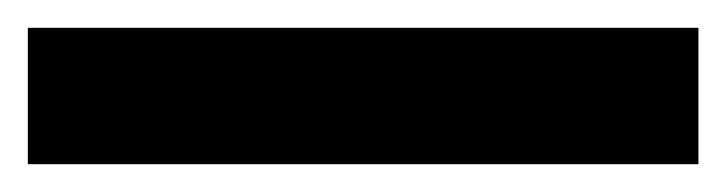

<svg xmlns="http://www.w3.org/2000/svg" viewBox="-22 55 522 138"><path d="M480 173H-2V75H480Z"/></svg>

Font: Noto Sans Cherokee
Style: Regular
Weight: 400
Designer: Monotype Design Team
Foundry: Monotype Imaging Inc.
Version: Version 2.001